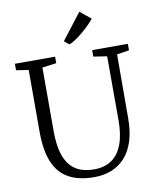

<svg xmlns="http://www.w3.org/2000/svg" viewBox="-104 -1062 936 1150"><g transform="rotate(-10 364.0 -487.0)"><path d="M376.5 8.5Q281 8.5 219.8 -26Q158.5 -60.5 129 -132Q99.5 -203.5 99.5 -314V-692L24.5 -703.5V-743H269V-703.5L183 -692V-305.5Q183 -227 197.8 -175.2Q212.5 -123.5 239.2 -93.2Q266 -63 302.5 -50.2Q339 -37.5 383 -37.5Q446.5 -37.5 489.8 -67.2Q533 -97 555 -155.8Q577 -214.5 577 -301L576.5 -691L494.5 -703.5V-743H711.5V-703.5L637 -692L636 -305Q636 -223.5 617 -164.5Q598 -105.5 563 -67.2Q528 -29 480.8 -10.2Q433.5 8.5 376.5 8.5ZM366 -800.5 337 -825 458.5 -983 524.5 -929Q512 -913 492.8 -893.8Q473.5 -874.5 451.2 -855.8Q429 -837 407 -822.2Q385 -807.5 367 -800.5Z"/></g></svg>

Font: Merriweather 36pt Light
Style: Regular
Weight: 300
Designer: Eben Sorkin
Foundry: Eben Sorkin
Version: Version 2.100